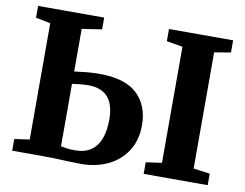

<svg xmlns="http://www.w3.org/2000/svg" viewBox="-80 -854 1239 970"><g transform="rotate(10 539.5 -369.0)"><path d="M392 5.5Q363 5.5 330 4Q297 2.5 261.2 1.2Q225.5 0 187 0H38V-60L115.5 -71V-667.5L40 -682.5V-743H379V-682.5L277 -667V-448.5Q300.5 -452 336 -455.5Q371.5 -459 404 -459Q537.5 -459 599.5 -400Q661.5 -341 661.5 -240Q661.5 -162.5 625.5 -107.2Q589.5 -52 528.5 -23.2Q467.5 5.5 392 5.5ZM349.5 -57Q400.5 -57 432.2 -79.2Q464 -101.5 479 -142.5Q494 -183.5 494 -239Q494 -316.5 460.5 -354.5Q427 -392.5 359 -392.5Q341 -392.5 316.8 -390Q292.5 -387.5 277 -385V-64.5Q291 -61.5 309 -59.2Q327 -57 349.5 -57ZM794 -71V-666.5L711.5 -680.5V-743H1040.5V-680.5L956.5 -666.5V-70.5L1041 -59V0H712.5V-59.5Z"/></g></svg>

Font: Merriweather 28pt ExtraBold
Style: Regular
Weight: 800
Version: Version 2.100